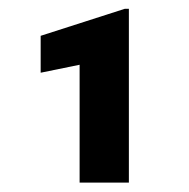

<svg xmlns="http://www.w3.org/2000/svg" viewBox="-20 -728 418 424"><path d="M264.6 -324.7H155.8V-585L69.8 -567.4V-648.9L255.4 -708.5H264.6Z"/></svg>

Font: RobotoDraft
Style: Black
Weight: 900
Designer: Google
Version: Version 2.000980w3; 2014; ttfautohint (v1.1) -l 5 -r 24 -G 4